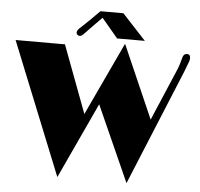

<svg xmlns="http://www.w3.org/2000/svg" viewBox="-64 -948 1082 1037"><g transform="rotate(5 477.5 -429.5)"><path d="M942.9 -674.8Q942.9 -667.5 939.5 -656.7Q927.7 -625 918.5 -601.6L659.7 26.9L475.6 -384.3L284.7 26.9L-4.4 -690.9H263.2L400.4 -325.2L586.4 -722.2L759.8 -326.2L881.8 -612.8Q888.2 -628.9 892.6 -644.5L900.9 -674.3Q906.2 -696.3 924.6 -696.3Q942.9 -696.3 942.9 -674.8ZM372.6 -768.6 357.9 -753.9Q347.2 -743.2 338.9 -743.2Q330.6 -743.2 325.4 -748.3Q320.3 -753.4 320.3 -760.3Q320.3 -772.9 340.3 -790Q346.7 -796.4 356.4 -804.9Q366.2 -813.5 384.8 -832L438.5 -885.7H563L691.4 -747.1H541L453.1 -851.6Q392.1 -790 384.3 -781.2Q376.5 -772.5 372.6 -768.6Z"/></g></svg>

Font: Limelight
Style: Regular
Weight: 400
Designer: Nicole Fally
Foundry: Nicole Fally
Version: Version 1.002